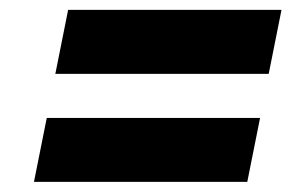

<svg xmlns="http://www.w3.org/2000/svg" viewBox="-20 -504 589 381"><path d="M470.7 -143.1H47.4L72.8 -270H496.1ZM513.2 -357.4H89.8L115.2 -484.4H538.6Z"/></svg>

Font: Roboto-BlackItalic
Style: Italic
Weight: 900
Italic angle: -12°
Designer: Google
Version: Version 1.100141; 2013